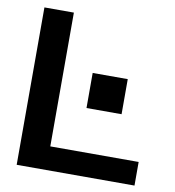

<svg xmlns="http://www.w3.org/2000/svg" viewBox="-79 -771 766 841"><g transform="rotate(10 303.5 -350.0)"><path d="M51 0V-700H182V-105H575V0ZM309 -298V-454H465V-298Z"/></g></svg>

Font: Panamera
Style: Bold
Weight: 700
Designer: Bastien Sozeau
Foundry: NBR — Bastien Sozeau
Version: Version 3.002; ttfautohint (v1.8.4.7-5d5b);gftools[0.9.33]